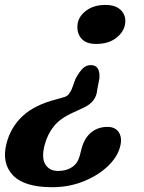

<svg xmlns="http://www.w3.org/2000/svg" viewBox="-27 -610 585 780"><path d="M368 -246Q366.5 -222 353 -203.2Q339.5 -184.5 309.5 -171L270.5 -153Q218 -129.5 192.2 -97.5Q166.5 -65.5 155 -23.5Q140.5 30.5 157 57.5Q173.5 84.5 209 84.5Q242.5 84.5 265.8 69Q289 53.5 297 22.5L305 -8.5Q316.5 -50 343.8 -72.2Q371 -94.5 409.5 -94.5Q442 -94.5 456.2 -71.8Q470.5 -49 460.5 -12.5Q449.5 29 410 66.2Q370.5 103.5 311.8 127Q253 150.5 185 150.5Q71 150.5 25 101.5Q-21 52.5 -0.5 -27.5Q16.5 -93.5 65.2 -138.8Q114 -184 202 -206.5L228.5 -214Q245 -218 252 -227Q259 -236 264.5 -248L280 -290.5Q296.5 -320 310 -332.8Q323.5 -345.5 342.5 -345.5Q380 -345.5 377 -292.5ZM401.5 -590Q442 -590 463 -569.8Q484 -549.5 482 -520Q480 -485 448 -458.2Q416 -431.5 364 -431.5Q323 -431.5 304.2 -452.8Q285.5 -474 287.5 -506Q289.5 -540.5 321 -565.2Q352.5 -590 401.5 -590Z"/></svg>

Font: Fraunces 9pt S100 SemiBold
Style: Italic
Weight: 600
Italic angle: -16°
Version: Version 1.000; ttfautohint (v1.8.3)